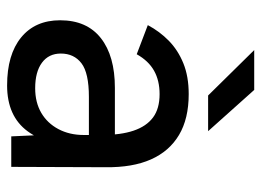

<svg xmlns="http://www.w3.org/2000/svg" viewBox="-120 -622 753 554"><g transform="rotate(90 257.0 -344.5)"><path d="M373 0 369 -87V-261Q369 -316 356.5 -353Q344 -390 318.5 -409Q293 -428 251 -428Q212 -428 183.5 -412Q155 -396 136 -362L52 -394Q70 -428 97 -454.5Q124 -481 162 -496.5Q200 -512 251 -512Q322 -512 369 -484Q416 -456 439.5 -403Q463 -350 462 -272L461 0ZM226 12Q137 12 87.5 -28.5Q38 -69 38 -141Q38 -218 89.5 -258.5Q141 -299 233 -299H372V-224H259Q190 -224 162 -202.5Q134 -181 134 -143Q134 -108 160.5 -88.5Q187 -69 234 -69Q275 -69 305 -86.5Q335 -104 352 -136Q369 -168 369 -209H402Q402 -107 358.5 -47.5Q315 12 226 12ZM255 -568 124 -701H239L358 -568Z"/></g></svg>

Font: Figtree Light Medium
Style: Regular
Weight: 500
Version: Version 2.001;gftools[0.9.30]